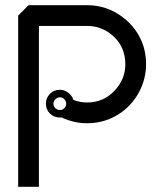

<svg xmlns="http://www.w3.org/2000/svg" viewBox="-20 -720 633 740"><path d="M218 -267Q265 -245 316 -245Q389 -245 448 -287Q493 -320 518 -369Q543 -418 543 -473Q543 -508 533 -542Q510 -612 450 -656Q390 -700 316 -700H90L50 -660V0H130V-620H316Q375 -620 419 -578.5Q463 -537 463 -472Q463 -414 420.5 -369.5Q378 -325 316 -325Q288 -325 263 -335Q258 -351 243 -362.5Q228 -374 211 -374Q188 -374 172.5 -358.5Q157 -343 157 -320.5Q157 -298 172.5 -282.5Q188 -267 211 -267Q215 -267 218 -267ZM193.5 -337.5Q201 -345 211 -345Q221 -345 228 -337.5Q235 -330 235 -320Q235 -310 228 -303Q221 -296 211 -296Q201 -296 193.5 -303Q186 -310 186 -320Q186 -330 193.5 -337.5Z"/></svg>

Font: Sakbunderan
Style: Regular
Weight: 400
Version: Version 1.00